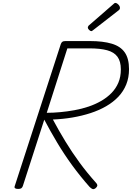

<svg xmlns="http://www.w3.org/2000/svg" viewBox="-20 -1279 903 1314"><path d="M104 14Q90 14 83.5 9.5Q77 5 81 -6L396 -977Q400 -988 406.5 -993Q413 -998 429 -998H595Q685 -998 745 -980Q805 -962 834 -920Q863 -878 863 -806Q863 -748 844 -701Q825 -654 790 -617Q755 -580 706.5 -552Q658 -524 599.5 -505Q541 -486 476.5 -475Q412 -464 342 -461Q382 -386 427 -312Q472 -238 524 -167Q576 -96 638 -27Q645 -20 646 -11.5Q647 -3 634 9Q622 18 613 14.5Q604 11 593 0Q530 -71 474.5 -147Q419 -223 371.5 -302.5Q324 -382 283 -460L136 -5Q132 5 125.5 9.5Q119 14 104 14ZM300 -507Q344 -507 392.5 -511.5Q441 -516 490.5 -525Q540 -534 586 -549.5Q632 -565 672 -588Q712 -611 742.5 -642Q773 -673 790 -713Q807 -753 807 -804Q807 -859 784 -890.5Q761 -922 713.5 -935Q666 -948 591 -948H441ZM605 -1066Q598 -1066 589.5 -1074.5Q581 -1083 581 -1090Q581 -1092 582 -1095.5Q583 -1099 586 -1103L755 -1250Q759 -1254 762.5 -1256.5Q766 -1259 770 -1259Q776 -1259 783.5 -1253.5Q791 -1248 796 -1240.5Q801 -1233 801 -1225Q801 -1222 800 -1218.5Q799 -1215 794 -1210L619 -1074Q614 -1071 611.5 -1068.5Q609 -1066 605 -1066Z"/></svg>

Font: Playwrite US Trad ExtraLight
Style: Regular
Weight: 250
Designer: Veronika Burian, José Scaglione
Foundry: TypeTogether
Version: Version 1.003